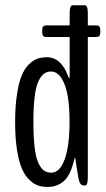

<svg xmlns="http://www.w3.org/2000/svg" viewBox="-20 -719 410 744"><path d="M249.5 -248.5Q249.5 -343.3 230 -392.6Q210.4 -441.9 178.2 -441.9Q162.6 -441.9 151.1 -433.8Q139.6 -425.8 129.6 -405.5Q119.6 -385.3 114.5 -345.9Q109.4 -306.6 109.4 -248.5Q109.4 -189.5 114 -149.4Q118.7 -109.4 128.4 -88.1Q138.2 -66.9 150.1 -58.3Q162.1 -49.8 178.7 -49.8Q211.4 -49.8 230.5 -101.1Q249.5 -152.3 249.5 -248.5ZM164.1 5.4Q144.5 5.4 128.4 0.2Q112.3 -4.9 95 -21Q77.6 -37.1 65.7 -63.7Q53.7 -90.3 46.1 -136.7Q38.6 -183.1 38.6 -245.1Q38.6 -306.6 45.7 -352.8Q52.7 -398.9 64 -426Q75.2 -453.1 91.8 -469.5Q108.4 -485.8 124.8 -491.5Q141.1 -497.1 161.6 -497.1Q217.8 -497.1 245.1 -420.9Q245.6 -419.9 248.5 -415.5Q250 -415.5 250 -424.8V-575.7H158.7Q143.6 -575.7 143.6 -592.3V-603Q143.6 -620.6 158.7 -620.6H250V-668.5Q250 -698.7 262.2 -698.7H308.1Q320.3 -698.7 320.3 -668.5V-620.6H353.5Q368.7 -620.6 368.7 -604V-592.8Q368.7 -575.7 353.5 -575.7H320.3V-32.7Q320.3 0 309.6 0Q296.9 -1 296.4 -2.4Q287.6 -7.3 283.7 -30.8Q283.2 -33.7 280.5 -50Q277.8 -66.4 275.6 -79.8Q273.4 -93.3 272.9 -97.7Q272.5 -106 270.5 -107.4Q268.6 -105 267.6 -100.6Q253.9 -41 228 -17.8Q202.1 5.4 164.1 5.4Z"/></svg>

Font: BenchNine
Style: Regular
Weight: 400
Designer: Vernon Adams
Foundry: Vernon Adams
Version: Version 1 ; ttfautohint (v0.92.18-e454-dirty) -l 8 -r 50 -G 